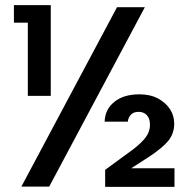

<svg xmlns="http://www.w3.org/2000/svg" viewBox="-20 -724 741 745"><path d="M88 -352C88 -352 177 -352 177 -352C177 -352 177 -704 177 -704C177 -704 34 -704 34 -704C34 -704 34 -636 34 -636C34 -636 88 -636 88 -636C88 -636 88 -352 88 -352ZM434 -696C434 -696 63 0 63 0C63 0 171 0 171 0C171 0 542 -696 542 -696C542 -696 434 -696 434 -696ZM489 -71C489 -71 562 -118 562 -118C562 -118 562 -118 562 -118C596 -141 620 -161 635 -180C649 -199 656 -220 656 -244C656 -244 656 -244 656 -244C656 -264 651 -283 640 -300C629 -317 613 -331 593 -342C572 -353 548 -358 521 -358C521 -358 521 -358 521 -358C480 -358 447 -348 424 -329C400 -310 387 -284 386 -252C386 -252 476 -252 476 -252C476 -252 476 -252 476 -252C477 -264 482 -273 489 -280C496 -287 506 -290 518 -290C518 -290 518 -290 518 -290C531 -290 541 -286 550 -277C558 -268 562 -255 562 -240C562 -240 562 -240 562 -240C562 -223 557 -207 546 -192C535 -177 518 -161 496 -144C496 -144 388 -65 388 -65C388 -65 388 1 388 1C388 1 657 1 657 1C657 1 657 -71 657 -71C657 -71 489 -71 489 -71Z"/></svg>

Font: Girnar Poppins
Style: Medium
Weight: 500
Designer: Ninad Kale (Devanagari), Jonny Pinhorn (Latin)
Foundry: Indian Type Foundry
Version: ""